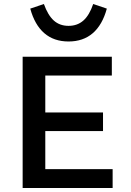

<svg xmlns="http://www.w3.org/2000/svg" viewBox="-20 -938 654 958"><path d="M93 0V-655H538V-561H206V-377H494V-284H206V-94H542V0ZM322 -809Q366 -809 396 -835.5Q426 -862 445 -918L513 -895Q491 -814 443 -772.5Q395 -731 322 -731Q249 -731 201 -772.5Q153 -814 131 -895L199 -918Q219 -862 248.5 -835.5Q278 -809 322 -809Z"/></svg>

Font: Intel One Mono Medium
Style: Regular
Weight: 500
Monospace: yes
Designer: Fred Shallcrass
Foundry: Frere-Jones Type LLC
Version: Version 1.400;hotconv 1.1.0;makeotfexe 2.6.0;FJTRelease1.4